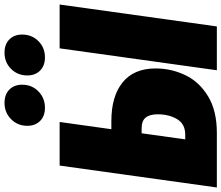

<svg xmlns="http://www.w3.org/2000/svg" viewBox="-85 -895 980 850"><g transform="rotate(-90 405.0 -470.0)"><path d="M527 -271Q527 -202 497.5 -140Q468 -78 404 -39Q340 0 242 0H0L97 -696H290L258 -467H294Q404 -467 465.5 -417Q527 -367 527 -271ZM616 -696H810L713 0H519ZM324 -262Q324 -297 309.5 -315Q295 -333 262 -333H240L213 -140H234Q281 -140 302.5 -176Q324 -212 324 -262ZM273 -839Q273 -882 302.5 -911Q332 -940 374 -940Q412 -940 433.5 -918.5Q455 -897 455 -862Q455 -819 425.5 -790Q396 -761 353 -761Q316 -761 294.5 -782.5Q273 -804 273 -839ZM496 -839Q496 -882 525 -911Q554 -940 597 -940Q634 -940 655.5 -918.5Q677 -897 677 -862Q677 -819 648 -790Q619 -761 576 -761Q539 -761 517.5 -782.5Q496 -804 496 -839Z"/></g></svg>

Font: Fira Sans Condensed Black
Style: Italic
Weight: 900
Width: 3
Italic angle: -8°
Designer: Carrois Corporate & Edenspiekermann AG
Foundry: Carrois Corporate GbR & Edenspiekermann AG
Version: Version 4.203